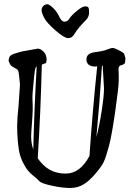

<svg xmlns="http://www.w3.org/2000/svg" viewBox="-20 -893 643 924"><path d="M308.3 -709.5C321.2 -709.5 331.8 -717 340.1 -732.2C348.4 -747.3 367.7 -770.3 397.9 -801.3L398.4 -801.8C405.3 -810.9 408.7 -821.5 408.7 -833.5C408.7 -845.5 407.6 -853.4 405.3 -856.9C403 -860.5 397.5 -862.3 388.9 -862.3C380.3 -862.3 367.1 -854.9 349.4 -840.1C331.6 -825.3 319.7 -813 313.7 -803.2C307.7 -793.5 300 -788.6 290.5 -788.6C281.1 -788.6 272.7 -796.5 265.4 -812.5C258.1 -828.5 248.2 -842.4 235.8 -854.5C223.5 -866.5 213.9 -872.6 207.3 -872.6C200.6 -872.6 194.4 -869.9 188.7 -864.5C183 -859.1 180.2 -852.5 180.2 -844.5C180.2 -836.5 184 -824.6 191.7 -808.8C199.3 -793.1 217.4 -772.5 246.1 -747.3C274.7 -722.1 295.5 -709.5 308.3 -709.5ZM447.8 -574.2C432.8 -431.3 420.4 -287.4 410.6 -142.6C380.7 -85.9 342.4 -57.6 295.7 -57.6C248.9 -57.6 210.6 -74.2 180.7 -107.4C173.5 -115.2 167.2 -123.2 161.6 -131.3C171.1 -280.4 177.6 -430.7 181.2 -582L201.7 -589.8L204.6 -605.5L203.6 -614.7C202 -627.4 196.9 -637.7 188.5 -645.5C180 -653.3 172.7 -657.6 166.5 -658.2L165.5 -659.2H163.1L108.4 -649.4C95.7 -647.5 84.6 -645.2 75 -642.6C65.3 -640 55.6 -637 45.7 -633.5C35.7 -630.1 29 -625.2 25.4 -618.7L20.5 -599.6H22C22.9 -595.7 25 -590.7 28.1 -584.5C31.2 -578.3 37.9 -572.6 48.3 -567.4C58.8 -562.2 64.9 -557.9 66.7 -554.7C68.4 -551.4 70.1 -543.1 71.8 -529.8C73.4 -516.4 74.9 -502.1 76.2 -486.8L69.3 -384.3C64.8 -342 62.5 -309.2 62.5 -285.9C62.5 -262.6 63.6 -237.8 65.9 -211.4C68.2 -185.1 71.7 -163.7 76.4 -147.2C81.1 -130.8 88.7 -113.4 99.1 -95C109.5 -76.6 122.1 -61.7 136.7 -50.3C151.4 -38.9 162 -29.4 168.7 -21.7C175.4 -14.1 195.7 -6.6 229.7 0.7C263.8 8.1 293 11.7 317.4 11.7C341.8 11.7 363.5 5.9 382.6 -5.9C401.6 -17.6 421.1 -35.3 440.9 -59.1C460.8 -82.8 473.7 -101.3 479.7 -114.5C485.8 -127.7 493.6 -151.5 503.2 -186C512.8 -220.5 523.1 -276.8 534.2 -354.7C545.2 -432.7 550.9 -481.4 551.3 -501C551.6 -510.7 551.7 -518.6 551.5 -524.4C551.4 -530.3 551.3 -534.2 551.3 -536.1C550.9 -540 550.6 -547.9 550.3 -559.6V-560.5C550.3 -571.3 554.9 -577.6 564 -579.6C573.4 -581.5 579.3 -585.3 581.5 -590.8L584 -612.3L577.1 -634.8C573.2 -639.3 564.5 -645 551 -651.9C537.5 -658.7 527.9 -662.1 522.2 -662.1C516.5 -662.1 507.2 -659.5 494.4 -654.3C481.5 -649.1 461.9 -644.9 435.5 -641.6C409.2 -638.3 396 -627 396 -607.4V-604.5V-604C396.6 -593.9 400.6 -586.2 408 -580.8C415.3 -575.4 425.1 -572.8 437.5 -572.8H438ZM443.8 -233.4C454.6 -347 463.5 -461.4 470.7 -576.7C472 -577 473.1 -577.1 474.1 -577.1L480.5 -468.3C480.5 -442.5 476.6 -405.4 469 -356.9C461.3 -308.4 453 -267.3 443.8 -233.4ZM156.7 -574.2C148.9 -441.4 143.4 -307.8 140.1 -173.3C135.3 -187 132.2 -201 130.9 -215.3L129.9 -235.8C129.9 -245.9 131 -265.5 133.3 -294.4C135.6 -323.4 136.9 -344.7 137.2 -358.4C137.5 -365.6 137.6 -371.7 137.5 -377C137.3 -382.2 137.2 -386.7 137.2 -390.6C136.9 -398.1 136.6 -407.6 136.2 -418.9V-424.3C136.2 -435.1 137 -448.9 138.7 -465.8C140.6 -485.7 142.6 -506 144.5 -526.9C146.5 -547.7 148.6 -560.5 150.9 -565.2C153.2 -569.9 155.1 -572.9 156.7 -574.2Z"/></svg>

Font: Drukaatie burti
Style: Regular
Weight: 400
Version: Version 0.14.4